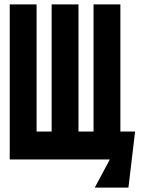

<svg xmlns="http://www.w3.org/2000/svg" viewBox="-20 -720 640 867"><path d="M24 -700H145.2V-126H213.2V-700H334.4V-126H402.4V-700H523.6V-126H590L560 127H408L476 0H24Z"/></svg>

Font: Fliege Mono Thin
Style: Regular
Weight: 100
Version: Version 0.020;Glyphs 3.3 (3306)